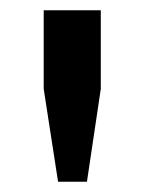

<svg xmlns="http://www.w3.org/2000/svg" viewBox="-20 -749 281 373"><path d="M148.9 -396H92.8L64.9 -576.2V-729H175.8V-576.2Z"/></svg>

Font: Lumene Sans
Style: Bold
Weight: 600
Designer: Deni Anggara
Version: Version 1.003;Glyphs 3.1.2 (3151)